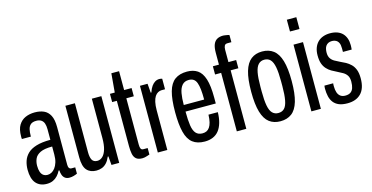

<svg xmlns="http://www.w3.org/2000/svg" viewBox="-75 -1093 2842 1465"><g transform="rotate(-15 1346.0 -360.5)"><path d="M146 12Q119 12 97.5 3Q76 -6 61 -23.5Q46 -41 38.5 -68Q31 -95 31 -129Q31 -166 41.5 -198Q52 -230 77 -254.5Q102 -279 146.5 -292.5Q191 -306 258 -306V-389Q258 -417 251.5 -435.5Q245 -454 230 -464Q215 -474 192 -474Q161 -474 146 -460.5Q131 -447 126 -424.5Q121 -402 121 -375V-368H50Q49 -372 49 -377Q49 -382 49 -388Q49 -445 69 -477.5Q89 -510 122 -524.5Q155 -539 196 -539Q237 -539 267.5 -525.5Q298 -512 315.5 -479Q333 -446 333 -386V-88Q333 -71 339.5 -62.5Q346 -54 357 -54H387V-4Q374 2 358 6.5Q342 11 325 11Q304 11 290.5 1Q277 -9 271 -26Q265 -43 264 -63H258Q248 -42 232.5 -25Q217 -8 196 2Q175 12 146 12ZM170 -53Q185 -53 200.5 -61Q216 -69 229 -86Q242 -103 250 -128.5Q258 -154 258 -189V-253Q196 -253 164 -237.5Q132 -222 120.5 -196.5Q109 -171 109 -140Q109 -111 116 -91.5Q123 -72 136.5 -62.5Q150 -53 170 -53Z M538 12Q490 12 463 -18Q436 -48 436 -120V-527H511V-139Q511 -122 513.5 -107Q516 -92 521.5 -81Q527 -70 537.5 -64Q548 -58 564 -58Q587 -58 605.5 -75.5Q624 -93 634.5 -128Q645 -163 645 -216V-527H720V0H659L653 -69H648Q636 -40 619.5 -22Q603 -4 582.5 4Q562 12 538 12Z M901 12Q868 12 851.5 -2.5Q835 -17 830 -43.5Q825 -70 825 -103V-462H788V-527H826L839 -676H900V-527H959V-462H900V-97Q900 -74 905.5 -63.5Q911 -53 925 -53H959V-2Q950 1 939.5 4.5Q929 8 919.5 10Q910 12 901 12Z M1025 0V-527H1085L1091 -455H1096Q1106 -485 1119 -503Q1132 -521 1147.5 -530Q1163 -539 1181 -539Q1187 -539 1192.5 -538Q1198 -537 1203 -535V-452H1175Q1161 -452 1147 -444.5Q1133 -437 1122.5 -421Q1112 -405 1106 -378Q1100 -351 1100 -313V0Z M1394 12Q1335 12 1299 -16Q1263 -44 1247.5 -105Q1232 -166 1232 -263Q1232 -364 1249 -424.5Q1266 -485 1303 -512Q1340 -539 1399 -539Q1448 -539 1481.5 -516.5Q1515 -494 1532 -440.5Q1549 -387 1549 -294V-247H1310Q1310 -180 1316.5 -137Q1323 -94 1341.5 -73.5Q1360 -53 1393 -53Q1411 -53 1425 -59.5Q1439 -66 1449.5 -81Q1460 -96 1466 -120Q1472 -144 1473 -179H1547Q1546 -132 1535.5 -96Q1525 -60 1506 -36Q1487 -12 1458.5 0Q1430 12 1394 12ZM1310 -299H1471Q1471 -346 1467.5 -378.5Q1464 -411 1456 -432.5Q1448 -454 1433 -464Q1418 -474 1396 -474Q1362 -474 1343 -452Q1324 -430 1317 -391Q1310 -352 1310 -299Z M1649 0V-462H1601V-527H1649V-620Q1649 -662 1659 -686.5Q1669 -711 1688.5 -722Q1708 -733 1737 -733Q1742 -733 1751 -731.5Q1760 -730 1769.5 -728.5Q1779 -727 1785 -724V-668H1754Q1736 -668 1730 -655.5Q1724 -643 1724 -624V-527H1785V-462H1724V0Z M1992 12Q1940 12 1904.5 -15Q1869 -42 1851 -102.5Q1833 -163 1833 -263Q1833 -363 1851 -423.5Q1869 -484 1904.5 -511.5Q1940 -539 1992 -539Q2045 -539 2081 -511.5Q2117 -484 2135 -423.5Q2153 -363 2153 -263Q2153 -163 2135 -102.5Q2117 -42 2081 -15Q2045 12 1992 12ZM1992 -53Q2022 -53 2040 -71.5Q2058 -90 2066 -132.5Q2074 -175 2074 -244V-282Q2074 -352 2066 -394Q2058 -436 2040 -455Q2022 -474 1992 -474Q1964 -474 1945.5 -455Q1927 -436 1919 -394Q1911 -352 1911 -282V-244Q1911 -175 1919 -132.5Q1927 -90 1945.5 -71.5Q1964 -53 1992 -53Z M2238 -631V-724H2313V-631ZM2238 0V-527H2313V0Z M2522 12Q2481 12 2454.5 1Q2428 -10 2412 -30.5Q2396 -51 2389.5 -79Q2383 -107 2383 -140Q2383 -146 2383.5 -152Q2384 -158 2385 -164H2454Q2453 -158 2453 -152Q2453 -146 2453 -140Q2453 -112 2460 -91.5Q2467 -71 2482 -60Q2497 -49 2520 -49Q2546 -49 2561.5 -59.5Q2577 -70 2584 -90.5Q2591 -111 2591 -141Q2591 -172 2579 -190Q2567 -208 2547.5 -219Q2528 -230 2506 -241Q2485 -251 2465 -262.5Q2445 -274 2428.5 -292Q2412 -310 2403 -335.5Q2394 -361 2394 -400Q2394 -433 2403.5 -459Q2413 -485 2431 -503Q2449 -521 2474 -530Q2499 -539 2529 -539Q2561 -539 2585.5 -530Q2610 -521 2626 -504.5Q2642 -488 2650.5 -464.5Q2659 -441 2659 -411Q2659 -403 2658.5 -393.5Q2658 -384 2657 -376H2588V-405Q2588 -432 2580.5 -447.5Q2573 -463 2559.5 -470.5Q2546 -478 2529 -478Q2511 -478 2499 -472Q2487 -466 2479.5 -455.5Q2472 -445 2469 -431Q2466 -417 2466 -402Q2466 -374 2477.5 -357Q2489 -340 2507.5 -329.5Q2526 -319 2547 -309Q2568 -300 2589 -288.5Q2610 -277 2628 -259.5Q2646 -242 2656.5 -215Q2667 -188 2667 -147Q2667 -106 2657 -76Q2647 -46 2627.5 -26.5Q2608 -7 2581.5 2.5Q2555 12 2522 12Z"/></g></svg>

Font: Archivo ExtraCondensed
Style: Regular
Weight: 400
Width: 2
Designer: Hector Gatti
Foundry: Omnibus-Type
Version: Version 2.001